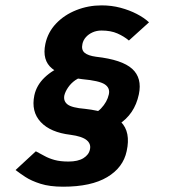

<svg xmlns="http://www.w3.org/2000/svg" viewBox="-20 -697 640 725"><path d="M218.3 8 238.7 -87Q274.3 -87 295 -99.8Q315.7 -112.7 319.7 -133Q324.3 -154 306.8 -168.2Q289.3 -182.3 246.3 -188L301 -286Q398.7 -275 436.5 -236.8Q474.3 -198.7 458.3 -126.3Q445.3 -64.3 384.8 -28.2Q324.3 8 218.3 8ZM319 -467.3 299.3 -405.7Q280.7 -405.7 264.5 -394.3Q248.3 -383 237.5 -367.3Q226.7 -351.7 223 -337Q218.7 -315.3 235 -302.7Q251.3 -290 301 -286L246.3 -188Q170.3 -197 133.7 -236.3Q97 -275.7 109.7 -337Q118 -375.3 148.5 -404.5Q179 -433.7 223.8 -450.5Q268.7 -467.3 319 -467.3ZM38.7 -55 115.3 -125.7Q132.3 -117 148.3 -108Q164.3 -99 186 -93Q207.7 -87 238.7 -87L218.3 8Q168 8 133.2 -3Q98.3 -14 75.5 -29Q52.7 -44 38.7 -55ZM259.7 -188 302.7 -263Q338.3 -263 361.5 -287.5Q384.7 -312 391 -340.7Q396.3 -365 375.3 -378.7Q354.3 -392.3 291 -398L342.7 -482.7Q441 -471.7 479.2 -437Q517.3 -402.3 504.3 -340.7Q488.3 -265 427 -226.5Q365.7 -188 259.7 -188ZM363.7 -676.7 363.3 -581.7Q344.7 -581.7 329.3 -574.7Q314 -567.7 304.2 -556.5Q294.3 -545.3 291.3 -531.3Q286.3 -509 299.5 -497.8Q312.7 -486.7 342.7 -482.7L291 -398Q215 -407 176.7 -438.2Q138.3 -469.3 151.3 -531.3Q160.7 -575.3 191.7 -608Q222.7 -640.7 268 -658.7Q313.3 -676.7 363.7 -676.7ZM466.7 -544Q448.3 -559.7 423.3 -570.7Q398.3 -581.7 363.3 -581.7L363.7 -676.7Q401.3 -676.7 435 -667.7Q468.7 -658.7 496.5 -644.3Q524.3 -630 542.7 -612.7Z"/></svg>

Font: Epunda Sans Light
Style: Italic
Weight: 300
Italic angle: -12.0243°
Designer: Simon Atzbach
Foundry: typofactur
Version: Version 2.204